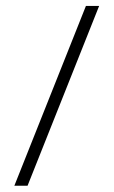

<svg xmlns="http://www.w3.org/2000/svg" viewBox="-20 -602 375 634"><path d="M27.4 11.3 263.7 -582.3H307.3L71 11.3Z"/></svg>

Font: Playfair 9pt SemiBold
Style: Regular
Weight: 600
Designer: Claus Eggers Sørensen
Foundry: Claus Eggers Sørensen
Version: Version 2.001;gftools[0.9.30]